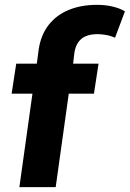

<svg xmlns="http://www.w3.org/2000/svg" viewBox="-20 -773 536 793"><path d="M60 0 114 -386H28L47 -510H132L140 -570Q149 -629 181 -670Q213 -711 264 -732Q315 -753 380 -753Q417 -753 447 -745.5Q477 -738 496 -726L455 -617Q438 -625 418.5 -628.5Q399 -632 384 -632Q338 -632 315 -611.5Q292 -591 287 -553L282 -510H387L368 -386H264L210 0Z"/></svg>

Font: Finlandica
Style: Italic
Weight: 400
Italic angle: -8°
Designer: Niklas Ekholm, Juho Hiilivirta, Jaakko Suomalainen
Foundry: Helsinki Type Studio
Version: Version 1.064